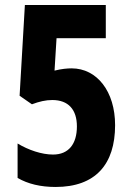

<svg xmlns="http://www.w3.org/2000/svg" viewBox="-20 -734 521 764"><path d="M265 -462C248 -462 225 -460 197 -453L205 -582H401V-714H79L58 -353L107 -319C136 -330 162 -336 188 -336C252 -336 286 -298 286 -231C286 -161 253 -119 191 -119C146 -119 93 -137 50 -163V-26C91 -2 142 10 201 10C360 10 438 -80 438 -236C438 -370 366 -462 265 -462Z"/></svg>

Font: Noto Sans Lao UI ExtCond ExtBd
Style: Regular
Weight: 800
Width: 2
Designer: Monotype Design Team
Foundry: Monotype Imaging Inc.
Version: Version 2.000